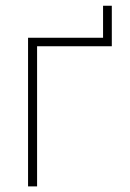

<svg xmlns="http://www.w3.org/2000/svg" viewBox="-20 -665 464 685"><path d="M378.9 -500H112.3V0H80.1V-530.3H347.7V-644.5H378.9Z"/></svg>

Font: Pretendard Thin
Style: Regular
Weight: 100
Designer: Base glyphs from Inter by Rasmus Andersson; Hangeul glyphs from Noto Sans CJK(Source Han Sans) by Jang Soo-young and Kan
Foundry: Kil Hyung-jin
Version: Version 1.309